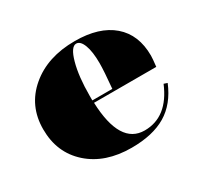

<svg xmlns="http://www.w3.org/2000/svg" viewBox="-105 -578 757 724"><g transform="rotate(-30 274.0 -216.0)"><path d="M279 12Q164 12 94 -50.5Q24 -113 24 -215Q24 -317 99 -380.5Q174 -444 293 -444Q399 -444 457 -394Q515 -344 515 -253Q515 -240 511 -206H240Q247 -20 354 -20Q454 -20 503 -137L518 -132Q487 -57 429 -22.5Q371 12 279 12ZM239 -237V-217H326Q333 -291 333 -325Q333 -375 322 -404Q311 -433 293 -433Q270 -433 254.5 -377Q239 -321 239 -237Z"/></g></svg>

Font: Arapey Black-Display
Style: Regular
Weight: 900
Designer: Eduardo Rodriguez Tunni
Foundry: Eduardo Rodriguez Tunni
Version: Version 4.000